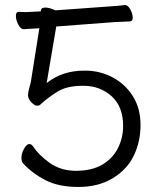

<svg xmlns="http://www.w3.org/2000/svg" viewBox="-20 -722 640 761"><path d="M136 -610 83 -607Q80 -606 76 -606H75Q62 -606 52.5 -624.5Q43 -643 43 -659Q43 -675 54 -675H55L83 -674L142 -677V-679Q142 -692 159.5 -692Q177 -692 199 -681L407 -696Q456 -699 474 -702H476Q487 -702 496.5 -684.5Q506 -667 506 -652Q506 -637 494 -637Q481 -636 459 -635.5Q437 -635 415 -633L203 -617L165 -393Q227 -442 313 -442H322Q378 -441 427 -415Q476 -389 506.5 -341Q537 -293 537 -226.5Q537 -160 510 -104.5Q483 -49 426 -15Q369 19 291 19Q213 19 161 -7.5Q109 -34 72 -74Q65 -81 65 -97.5Q65 -114 75.5 -132.5Q86 -151 95.5 -151Q105 -151 109 -144Q135 -106 177.5 -76Q220 -46 278 -45H280Q344 -45 385.5 -69.5Q427 -94 447.5 -135Q468 -176 468 -223Q468 -299 423 -340Q378 -381 313 -382H309Q246 -382 209 -359.5Q172 -337 138 -306Q135 -303 126 -303Q117 -303 104 -317Q91 -331 91 -344.5Q91 -358 102 -396Z"/></svg>

Font: LXGW Bright GB
Style: Regular
Weight: 400
Designer: Christian Thalmann (Catharsis Fonts)
Foundry: LXGW / Christian Thalmann (Catharsis Fonts) / Fontworks Inc.
Version: Version 5.510